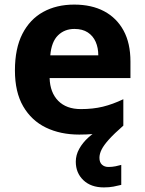

<svg xmlns="http://www.w3.org/2000/svg" viewBox="-20 -576 631 836"><path d="M413 111Q413 131 424 141Q435 151 452 151Q468 151 483 148Q498 145 508 142V229Q492 233 474 236.5Q456 240 432 240Q376 240 343 208.5Q310 177 310 128Q310 99 325 72Q340 45 365 22.5Q390 0 420 -17L517 -29Q477 6 454.5 31Q432 56 422.5 75Q413 94 413 111ZM303 -556Q379 -556 433.5 -527Q488 -498 518 -443Q548 -388 548 -308V-236H196Q198 -173 233.5 -137Q269 -101 332 -101Q385 -101 428 -111.5Q471 -122 517 -144V-29Q477 -9 432.5 0.5Q388 10 325 10Q243 10 180 -20.5Q117 -51 81 -113Q45 -175 45 -269Q45 -365 77.5 -428.5Q110 -492 168 -524Q226 -556 303 -556ZM304 -450Q261 -450 232.5 -422Q204 -394 199 -335H408Q408 -368 396.5 -394Q385 -420 362 -435Q339 -450 304 -450Z"/></svg>

Font: Noto Sans Gurmukhi
Style: Regular
Weight: 400
Designer: Jelle Bosma - Monotype Design Team
Foundry: Monotype Imaging Inc.
Version: Version 2.003